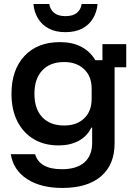

<svg xmlns="http://www.w3.org/2000/svg" viewBox="-20 -718 676 948"><path d="M288.3 210Q180.8 210 113.3 165.8Q45.8 121.7 33.3 43.3H153.3Q175 117.5 285.8 117.5Q358.3 117.5 396.7 83.8Q435 50 435 -12.5V-87.5H430.8Q410 -45 368.3 -22.5Q326.7 0 269.2 0Q198.3 0 146.2 -31.2Q94.2 -62.5 65.4 -119.6Q36.7 -176.7 36.7 -255Q36.7 -372.5 100.4 -441.2Q164.2 -510 275.8 -510Q337.5 -510 381.2 -487.1Q425 -464.2 450.8 -420.8H485.8V-500H603.3V-385.8H545.8V-10Q545.8 95 478.8 152.5Q411.7 210 288.3 210ZM296.7 -98.3Q359.2 -98.3 395.8 -133.8Q432.5 -169.2 432.5 -229.2V-281.7Q432.5 -340.8 395.4 -376.2Q358.3 -411.7 296.7 -411.7Q227.5 -411.7 188.8 -370.4Q150 -329.2 150 -255Q150 -180 188.8 -139.2Q227.5 -98.3 296.7 -98.3ZM303.3 -559.2Q255 -559.2 220.8 -577.1Q186.7 -595 167.5 -627.1Q148.3 -659.2 145 -698.3H223.3Q227.5 -670.8 247.1 -654.6Q266.7 -638.3 303.3 -638.3Q340 -638.3 359.6 -654.6Q379.2 -670.8 383.3 -698.3H461.7Q458.3 -659.2 439.2 -627.1Q420 -595 385.8 -577.1Q351.7 -559.2 303.3 -559.2Z"/></svg>

Font: Funnel Display Medium
Style: Regular
Weight: 500
Designer: NORD ID, Kristian Moeller
Foundry: Dicotype
Version: Version 1.000